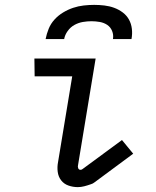

<svg xmlns="http://www.w3.org/2000/svg" viewBox="-20 -760 640 787"><path d="M299 7Q279 7 260.5 0.5Q242 -6 230.5 -21Q219 -36 216.5 -56Q214 -76 218 -96L276 -447H122L121 -520H372L300 -84Q298 -77 300.5 -70.5Q303 -64 310 -64Q313 -64 316 -65.5Q319 -67 321 -69L480 -186L526 -130L368 -13Q364 -10 360.5 -8Q357 -6 353 -5Q339 0 325.5 3.5Q312 7 299 7ZM167 -600Q171 -621 179.5 -642Q188 -663 203.5 -680Q219 -697 239 -709Q259 -721 280 -728Q301 -735 323 -737.5Q345 -740 366 -740Q387 -740 408 -737.5Q429 -735 448 -728Q467 -721 483 -709Q499 -697 508.5 -680Q518 -663 520.5 -642Q523 -621 519 -600H443Q446 -617 439.5 -633Q433 -649 419.5 -658Q406 -667 389 -670Q372 -673 355 -673Q338 -673 320 -670Q302 -667 285.5 -658Q269 -649 257.5 -633Q246 -617 243 -600Z"/></svg>

Font: Iosevka Plex Etoile
Style: Italic
Weight: 400
Italic angle: -9°
Designer: Belleve Invis
Foundry: Belleve Invis
Version: Version 25.1.1; ttfautohint (v1.8.4)